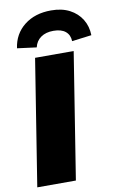

<svg xmlns="http://www.w3.org/2000/svg" viewBox="-102 -1003 661 1058"><g transform="rotate(-10 228.5 -473.5)"><path d="M18 0ZM18 0 130 -705H346L234 0ZM149 -760 41 -774Q52 -853 111.5 -900Q171 -947 262 -947Q322 -947 365 -924.5Q408 -902 432 -863Q456 -824 457 -774L347 -760Q346 -795 322.5 -814.5Q299 -834 255 -834Q212 -834 184.5 -814.5Q157 -795 149 -760Z"/></g></svg>

Font: Winston Black
Style: Italic
Weight: 900
Italic angle: -9°
Designer: Original fonts by Vernon Adams / Changes by Cristiano Sobral
Foundry: VOriginal fonts by Vernon Adams / Changes by Cristiano Sobral
Version: Version 2.503;July 17, 2020;FontCreator 13.0.0.2655 64-bit